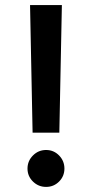

<svg xmlns="http://www.w3.org/2000/svg" viewBox="-20 -720 363 754"><path d="M223 -700 213 -199H108L98 -700ZM161 -131Q191 -131 212 -109.5Q233 -88 233 -58Q233 -28 212 -7Q191 14 161 14Q131 14 109.5 -7Q88 -28 88 -58Q88 -88 109.5 -109.5Q131 -131 161 -131Z"/></svg>

Font: MedMera Sans Semibold
Style: Regular
Weight: 600
Designer: Kasper Nordkvist
Foundry: UNCUT.wtf
Version: Version 1.300